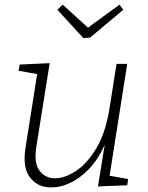

<svg xmlns="http://www.w3.org/2000/svg" viewBox="-20 -800 639 827"><path d="M204 7Q145 9 110.5 -34Q76 -77 90 -164L140 -481L60 -495L65 -522L194 -528L137 -171Q125 -98 150 -65Q175 -32 217 -32Q259 -32 307 -63.5Q355 -95 394.5 -160.5Q434 -226 451 -329L482 -525H528L452 -43L532 -29L528 -2L402 3L431 -176Q401 -111 362 -71Q323 -31 282 -12Q241 7 204 7ZM495 -780 511 -758 368 -638 339 -636 227 -758 250 -780 359 -681Z"/></svg>

Font: Bitter Light
Style: Italic
Weight: 300
Italic angle: -9°
Designer: Sol Matas, and Bitter project Authors
Foundry: Sol Matas
Version: Version 2.001